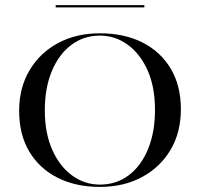

<svg xmlns="http://www.w3.org/2000/svg" viewBox="-20 -711 773 742"><path d="M366.1 11.3Q272.6 11.3 202.4 -24.2Q132.3 -59.7 93.1 -125.4Q54 -191.1 54 -282.3Q54 -371.8 94 -439.1Q133.9 -506.5 204 -544.4Q274.2 -582.3 366.1 -582.3Q460.5 -582.3 530.6 -546.8Q600.8 -511.3 639.9 -445.6Q679 -379.8 679 -288.7Q679 -199.2 639.1 -131.9Q599.2 -64.5 528.6 -26.6Q458.1 11.3 366.1 11.3ZM366.1 2.4Q429.8 2.4 477.8 -33.9Q525.8 -70.2 552.4 -135.5Q579 -200.8 579 -286.3Q579 -375 550.4 -439.1Q521.8 -503.2 473.4 -538.3Q425 -573.4 366.1 -573.4Q303.2 -573.4 255.2 -537.1Q207.3 -500.8 180.2 -435.9Q153.2 -371 153.2 -284.7Q153.2 -196.8 181.9 -132.3Q210.5 -67.7 258.9 -32.7Q307.3 2.4 366.1 2.4ZM195.2 -682.3V-691.1H537.9V-682.3Z"/></svg>

Font: Playfair 144pt SemiExpanded Medium
Style: Regular
Weight: 500
Width: 6
Designer: Claus Eggers Sørensen
Foundry: Claus Eggers Sørensen
Version: Version 2.203